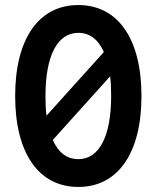

<svg xmlns="http://www.w3.org/2000/svg" viewBox="-20 -730 620 760"><path d="M290 10C447 10 540 -124 540 -350C540 -576 447 -710 290 -710C133 -710 40 -576 40 -350C40 -124 133 10 290 10ZM164 -272C161 -296 160 -322 160 -350C160 -509 207 -600 290 -600C335 -600 369 -574 391 -524ZM290 -100C245 -100 211 -126 189 -176L416 -428C419 -404 420 -378 420 -350C420 -191 373 -100 290 -100Z"/></svg>

Font: CommitMono-dimboump
Style: Bold
Weight: 700
Monospace: yes
Designer: Eigil Nikolajsen
Foundry: Eigil Nikolajsen
Version: Version 1.143